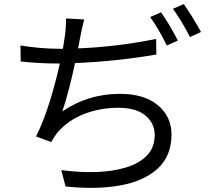

<svg xmlns="http://www.w3.org/2000/svg" viewBox="-20 -866 1040 937"><path d="M766 -806Q811 -741 848 -668L794 -644Q759 -717 713 -783ZM877 -846Q924 -778 961 -710L907 -685Q870 -759 824 -823ZM80 -644Q179 -628 270 -628H287L297 -693Q303 -738 302 -776L391 -771Q380 -730 372 -687L361 -630Q547 -637 742 -676L743 -600Q552 -567 346 -558Q317 -420 284 -322Q409 -408 565 -408Q684 -408 750.5 -352.5Q817 -297 817 -210Q817 -106 751 -44.5Q685 17 569 38.5Q453 60 300 44L279 -36Q367 -24 448 -26.5Q529 -29 594 -48.5Q659 -68 697 -107Q735 -146 735 -208Q735 -264 690 -302Q645 -340 557 -340Q468 -340 390 -309.5Q312 -279 261 -220Q244 -199 230 -173L156 -200Q194 -277 223.5 -373Q253 -469 272 -556H271Q168 -556 81 -566Z"/></svg>

Font: Gothic Nguyen
Style: Regular
Weight: 400
Designer: MORI Takayuki
Version: Version 1.220;July 21, 2023;FontCreator 14.0.0.2814 64-bit